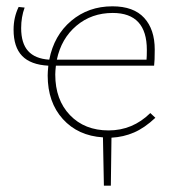

<svg xmlns="http://www.w3.org/2000/svg" viewBox="-20 -432 562 608"><path d="M333 4 331 156H309L306 3Q227 -2 179 -55Q131 -108 131 -193Q131 -204 133 -224Q77 -227 50 -255Q23 -283 23 -338Q23 -377 39 -410L58 -408Q47 -378 47 -343Q47 -295 69 -270.5Q91 -246 136 -243Q151 -320 205.5 -366Q260 -412 336 -412Q403 -412 436.5 -375.5Q470 -339 470 -275Q470 -239 468 -224H157Q155 -206 155 -196Q155 -116 201.5 -67.5Q248 -19 324 -19Q400 -19 456 -74L472 -59Q438 -27 404.5 -12.5Q371 2 333 4ZM160 -243H444Q445 -253 445 -274Q445 -391 337 -391Q270 -391 222 -350.5Q174 -310 160 -243Z"/></svg>

Font: Ysabeau Infant Extralight
Style: Regular
Weight: 200
Designer: Christian Thalmann (Catharsis Fonts)
Version: Version 0.003